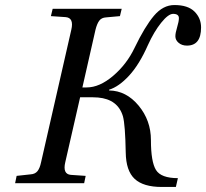

<svg xmlns="http://www.w3.org/2000/svg" viewBox="-20 -727 818 762"><path d="M40 0 46 -29 101 -35Q119 -36 128.5 -47.5Q138 -59 143 -83L263 -609Q274 -656 241 -659L182 -663L189 -692H463L456 -663L401 -658Q383 -657 374 -645Q365 -633 359 -609L307 -380H324Q375 -380 429 -426Q483 -472 514 -537Q555 -622 591 -664.5Q627 -707 672 -707Q726 -707 752 -681Q778 -655 778 -618Q778 -546 722 -546Q702 -546 689 -557Q676 -568 676 -583Q676 -596 683 -619Q690 -642 690 -655Q690 -672 667 -672Q648 -672 619.5 -636.5Q591 -601 567 -548Q533 -471 492.5 -427Q452 -383 413 -371V-368Q481 -367 530 -308Q579 -249 579 -171Q579 -85 599 -52.5Q619 -20 686 -20L678 15H622Q549 15 514.5 -17Q480 -49 479 -122Q477 -232 468 -265Q448 -333 369 -340Q358 -341 346 -341H298L239 -83Q228 -36 261 -33L320 -29L314 0Z"/></svg>

Font: Heuristica
Style: Italic
Weight: 400
Italic angle: -13°
Version: Version 1.0.2